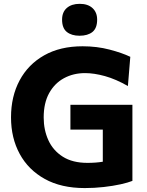

<svg xmlns="http://www.w3.org/2000/svg" viewBox="-20 -969 769 1002"><path d="M516.5 -292.5H347.5V-422H671V-25Q648.5 -16 609.2 -7.2Q570 1.5 521.2 7Q472.5 12.5 422.5 12.5Q299.5 12.5 213.8 -35Q128 -82.5 82.8 -165.8Q37.5 -249 37.5 -356.5Q37.5 -465.5 82.2 -549.2Q127 -633 210.5 -680.2Q294 -727.5 411 -727.5Q486 -727.5 551.8 -710.2Q617.5 -693 660 -672.5L647.5 -520Q584.5 -556 527.8 -571.8Q471 -587.5 424 -587.5Q363 -587.5 314 -561Q265 -534.5 236.5 -483Q208 -431.5 208 -356Q208 -291 232.5 -237.2Q257 -183.5 307.8 -151.2Q358.5 -119 436.5 -119Q480 -119 516.5 -125ZM395 -782.5Q353.5 -782.5 328.8 -802.2Q304 -822 304 -866.5Q304 -906 328.8 -927.5Q353.5 -949 396 -949Q438.5 -949 462.8 -926.8Q487 -904.5 487 -866.5Q487 -822 462.5 -802.2Q438 -782.5 395 -782.5Z"/></svg>

Font: Heraclito
Style: Bold
Weight: 700
Designer: Kostas Bartsokas (font) & Cristiano Sobral (main changes)
Foundry: Kostas Bartsokas (font) & Cristiano Sobral (main changes)
Version: Version 1.00;July 8, 2020;FontCreator 13.0.0.2655 64-bit